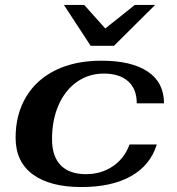

<svg xmlns="http://www.w3.org/2000/svg" viewBox="-20 -745 716 775"><path d="M43 -189Q43 -283 85 -353.5Q127 -424 205 -462Q283 -500 389 -500Q511 -500 576.5 -456Q642 -412 642 -328H532Q532 -386 497 -417Q462 -448 399 -448Q338 -448 290.5 -414.5Q243 -381 216.5 -321Q190 -261 190 -183Q190 -114 225 -78Q260 -42 327 -42Q388 -42 435 -73.5Q482 -105 503 -162H613Q587 -78 509 -34Q431 10 309 10Q182 10 112.5 -41Q43 -92 43 -189ZM238 -725H320L405 -630L524 -725H606L440 -560H346Z"/></svg>

Font: Fahkwang
Style: Bold Italic
Weight: 700
Italic angle: -10°
Designer: Suppakit Chalermlarp | Katatrad Co.,Ltd.
Foundry: Cadson Demak Co.,Ltd.
Version: Version 1.000; ttfautohint (v1.6)